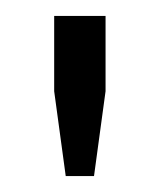

<svg xmlns="http://www.w3.org/2000/svg" viewBox="-20 -820 200 241"><path d="M62.5 -599 48 -705.5V-800H112.5V-705.5L98 -599Z"/></svg>

Font: Big Shoulders Stencil Text Thin Light
Style: Regular
Weight: 300
Version: Version 2.001